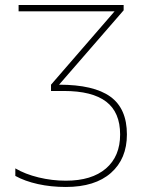

<svg xmlns="http://www.w3.org/2000/svg" viewBox="-20 -734 618 764"><path d="M472 -693 215 -397Q353 -397 419 -349.5Q485 -302 485 -199Q485 -102 421.5 -46Q358 10 242 10Q183 10 131 -1.5Q79 -13 41 -34V-64Q80 -41 133.5 -28Q187 -15 242 -15Q345 -15 401.5 -63.5Q458 -112 458 -199Q458 -287 402.5 -329.5Q347 -372 234 -372H183V-397L436 -689H54V-714H472Z"/></svg>

Font: Noto Sans UI Thin
Style: Regular
Weight: 250
Designer: Monotype Design Team
Foundry: Monotype Imaging Inc.
Version: Version 1.001